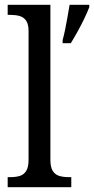

<svg xmlns="http://www.w3.org/2000/svg" viewBox="-20 -780 392 800"><path d="M241 -613Q247 -635 252 -660Q257 -685 261.5 -710.5Q266 -736 270 -760H352V-750Q344 -729 331 -702Q318 -675 303 -648Q288 -621 275 -600H241ZM12 0V-42H24Q46 -42 62.5 -47Q79 -52 89 -67.5Q99 -83 99 -114V-650Q99 -680 88.5 -694.5Q78 -709 61 -713.5Q44 -718 24 -718H12V-760H190V-114Q190 -83 200 -67.5Q210 -52 227 -47Q244 -42 265 -42H277V0Z"/></svg>

Font: Noto Serif SemiCondensed
Style: Regular
Weight: 400
Width: 4
Designer: Monotype Design Team
Foundry: Monotype Imaging Inc.
Version: Version 2.013